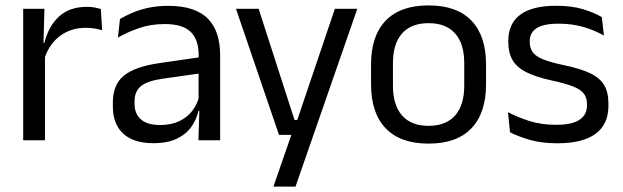

<svg xmlns="http://www.w3.org/2000/svg" viewBox="-20 -521 2312 713"><path d="M143.2 -298.3 124.7 -360.9 144.7 -361.9Q160.4 -424 199.4 -459.8Q238.4 -495.6 302.9 -495.6Q319.2 -495.6 331.9 -493.1Q344.6 -490.6 354.4 -487.2L359.4 -408.3Q347.2 -412.7 331.8 -415.2Q316.4 -417.7 298.2 -417.7Q243 -417.7 202.2 -387.1Q161.5 -356.6 143.2 -298.3ZM66.1 0V-488.2H145L141 -344L147 -338V0Z M716.9 0 720.5 -118.6 717.4 -131.1V-286.5L717.8 -314.9Q717.8 -374.3 687.7 -403Q657.5 -431.7 591.9 -431.7Q539.7 -431.7 495.9 -416.5Q452.1 -401.3 417.9 -381.5L425.5 -450.4Q444.6 -462 470.9 -473.3Q497.2 -484.7 530.8 -492Q564.4 -499.3 604.8 -499.3Q657.3 -499.3 694.1 -486.6Q730.9 -473.9 753.7 -449.9Q776.5 -425.8 787 -392Q797.5 -358.1 797.5 -316.2V0ZM548.9 10.7Q476.4 10.7 437.8 -24.6Q399.1 -60 399.1 -125.7V-140Q399.1 -207.4 440.8 -240.7Q482.5 -274.1 573.7 -286.9L728 -309.2L732.4 -249.8L583.5 -228.6Q527.7 -220.7 503.7 -201.4Q479.6 -182 479.6 -144.5V-136.6Q479.6 -97.9 503.4 -77.4Q527.2 -56.8 574.6 -56.8Q616.4 -56.8 646.4 -71.4Q676.4 -86 694.9 -110.5Q713.5 -135.1 720 -165.2L732.7 -109.8H717.2Q710.1 -77.8 690.8 -50.3Q671.6 -22.8 637 -6.1Q602.4 10.7 548.9 10.7Z M1120.2 -75.5 1077.6 -56.9 1223.5 -488.2H1306.8L1077.4 172H995.3L1072.6 -50.8L1108.2 -20.2H1016L856.4 -488.2H940.5L1073.7 -75.5Z M1571.6 12.3Q1466.7 12.3 1412.3 -44.5Q1357.9 -101.2 1357.9 -207.7V-281.9Q1357.9 -388 1412.4 -444.5Q1466.8 -500.9 1571.6 -500.9Q1676.4 -500.9 1730.6 -444.5Q1784.9 -388 1784.9 -281.9V-207.7Q1784.9 -101.2 1730.6 -44.5Q1676.4 12.3 1571.6 12.3ZM1571.6 -53.7Q1636.3 -53.7 1670.1 -92.2Q1704 -130.7 1704 -203V-286.6Q1704 -358.5 1670.2 -396.7Q1636.4 -435 1571.6 -435Q1506.8 -435 1473 -396.7Q1439.2 -358.5 1439.2 -286.6V-203Q1439.2 -130.7 1473 -92.2Q1506.8 -53.7 1571.6 -53.7Z M2049.9 11.1Q1991 11.1 1947.1 -1.8Q1903.2 -14.6 1874 -29.7L1866.3 -104.5Q1902.9 -85.3 1946.7 -71.4Q1990.5 -57.5 2045.8 -57.5Q2102.5 -57.5 2131.1 -75.6Q2159.7 -93.7 2159.7 -129.2V-134.5Q2159.7 -157.4 2148.8 -172.5Q2137.8 -187.7 2109.9 -199.2Q2081.9 -210.7 2030.4 -221.8Q1968.9 -235.3 1933.4 -253.5Q1897.9 -271.8 1882.8 -298.9Q1867.6 -326.1 1867.6 -365.1V-369.7Q1867.6 -433.3 1912.2 -466.5Q1956.7 -499.6 2045.8 -499.6Q2103.4 -499.6 2145.7 -486.7Q2188 -473.7 2215 -457.3L2222.7 -388.9Q2189.9 -407.8 2147.9 -420.5Q2105.9 -433.1 2053.6 -433.1Q2015.6 -433.1 1992.1 -425.3Q1968.7 -417.5 1958 -403.2Q1947.3 -388.8 1947.3 -368.9V-365.1Q1947.3 -343 1958 -327.7Q1968.7 -312.3 1995.9 -301.1Q2023.1 -289.8 2071.4 -279.6Q2133.8 -266.8 2170.6 -249.5Q2207.3 -232.2 2223.4 -205.2Q2239.4 -178.3 2239.4 -136.3V-128Q2239.4 -59.1 2191.6 -24Q2143.7 11.1 2049.9 11.1Z"/></svg>

Font: Anek Gujarati Medium
Style: Regular
Weight: 500
Designer: Mrunmayee Ghaisas (Gujarati), Yesha Goshar (Latin)
Foundry: Ek Type
Version: Version 1.003